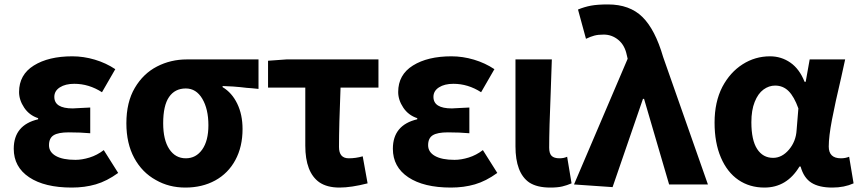

<svg xmlns="http://www.w3.org/2000/svg" viewBox="-20 -832 3875 866"><path d="M42 -161Q42 -268 152 -294V-299Q112 -312 89 -346.5Q66 -381 66 -417Q66 -495 132.5 -536.5Q199 -578 306 -578Q357 -578 407.5 -563Q458 -548 500 -520L440 -416Q381 -454 315 -454Q275 -454 250 -438Q225 -422 225 -395Q225 -343 308 -343Q318 -343 346 -345L387 -347V-231Q343 -235 290 -235Q243 -235 222 -222Q201 -209 201 -177Q201 -146 232 -128.5Q263 -111 320 -111Q350 -111 384 -121.5Q418 -132 448 -155L513 -52Q462 -15 412 -0.5Q362 14 304 14Q181 14 111.5 -32.5Q42 -79 42 -161Z M683 -20Q621 -54 585.5 -119.5Q550 -185 550 -276Q550 -371 588 -435.5Q626 -500 688 -532Q750 -564 823 -564H1146V-431L1116 -434Q1095 -435 1064 -439Q1039 -442 984 -444V-439Q1026 -414 1050 -364.5Q1074 -315 1074 -250Q1074 -170 1041.5 -110Q1009 -50 950.5 -18Q892 14 816 14Q742 14 683 -20ZM920 -267Q920 -340 892.5 -386.5Q865 -433 818 -433Q769 -433 742.5 -394.5Q716 -356 716 -276Q716 -201 743.5 -159.5Q771 -118 818 -118Q864 -118 892 -157.5Q920 -197 920 -267Z M1420 -10Q1357 -55 1357 -175V-437H1189V-558L1272 -564H1687V-437H1516Q1509 -264 1509 -169Q1509 -118 1553 -118Q1585 -118 1616 -127L1638 -5Q1564 14 1511 14Q1455 14 1420 -10Z M1752 -161Q1752 -268 1862 -294V-299Q1822 -312 1799 -346.5Q1776 -381 1776 -417Q1776 -495 1842.5 -536.5Q1909 -578 2016 -578Q2067 -578 2117.5 -563Q2168 -548 2210 -520L2150 -416Q2091 -454 2025 -454Q1985 -454 1960 -438Q1935 -422 1935 -395Q1935 -343 2018 -343Q2028 -343 2056 -345L2097 -347V-231Q2053 -235 2000 -235Q1953 -235 1932 -222Q1911 -209 1911 -177Q1911 -146 1942 -128.5Q1973 -111 2030 -111Q2060 -111 2094 -121.5Q2128 -132 2158 -155L2223 -52Q2172 -15 2122 -0.5Q2072 14 2014 14Q1891 14 1821.5 -32.5Q1752 -79 1752 -161Z M2367 -9Q2305 -52 2305 -172V-564H2469L2464 -418Q2457 -250 2457 -166Q2457 -140 2468 -129Q2479 -118 2504 -118Q2523 -118 2538 -125L2558 -5Q2537 4 2516 9Q2495 14 2462 14Q2402 14 2367 -9Z M2569 0 2811 -567 2807 -584Q2798 -628 2769 -652Q2740 -676 2703 -676Q2678 -676 2661 -671.5Q2644 -667 2623 -657L2587 -789Q2616 -801 2645.5 -806.5Q2675 -812 2722 -812Q2820 -812 2877.5 -755.5Q2935 -699 2971 -575L3173 0H2998L2885 -386H2880L2743 12Z M3203 -279Q3203 -372 3238 -440Q3273 -506 3329.5 -542Q3386 -578 3453 -578Q3504 -578 3545 -549.5Q3586 -521 3609 -463H3614L3632 -564H3792L3774 -482Q3747 -368 3732.5 -292Q3718 -216 3718 -171Q3718 -118 3773 -118Q3793 -118 3810 -125L3830 -5Q3788 14 3734 14Q3674 14 3639.5 -8Q3605 -30 3591 -81H3586Q3529 14 3428 14Q3361 14 3310.5 -20.5Q3260 -55 3231.5 -121.5Q3203 -188 3203 -279ZM3573 -245 3581 -343Q3562 -396 3537 -421Q3512 -446 3476 -446Q3448 -446 3423.5 -428Q3399 -410 3384 -372.5Q3369 -335 3369 -281Q3369 -200 3395 -160Q3421 -120 3467 -120Q3507 -120 3538.5 -157Q3570 -194 3573 -245Z"/></svg>

Font: Merged Yaku Han JP ExtraBold
Style: Regular
Weight: 800
Designer: Ryoko NISHIZUKA 西塚涼子 (kana, bopomofo & ideographs); Paul D. Hunt (Latin, Greek & Cyrillic); Sandoll Communications 산돌커뮤니
Foundry: Adobe
Version: Version 2.004